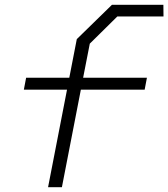

<svg xmlns="http://www.w3.org/2000/svg" viewBox="-20 -785 706 805"><path d="M181.5 0H239.5L319 -409H586.5L596 -459H328.5L356.5 -602L472 -716H665.5L665 -765H449.5L302 -621L270.5 -459H89.5L80 -409H261Z"/></svg>

Font: Monaspace Krypton ExtraLight
Style: Italic
Weight: 200
Italic angle: -11°
Designer: Riley Cran & the Lettermatic Team
Foundry: Lettermatic
Version: Version 1.101 (Monaspace Krypton)